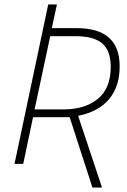

<svg xmlns="http://www.w3.org/2000/svg" viewBox="-20 -734 569 860"><path d="M394 106 292 -209H128L84 0H45L196 -714H235L212 -608H324Q516 -608 516 -437Q516 -347 469 -290.5Q422 -234 330 -215L437 106ZM135 -244H266Q360 -244 418 -291Q476 -338 476 -435Q476 -506 438.5 -539Q401 -572 317 -572H205Z"/></svg>

Font: Noto Sans Disp ExtLt
Style: Italic
Weight: 200
Italic angle: -12°
Designer: Monotype Design Team
Foundry: Monotype Imaging Inc.
Version: Version 2.000;GOOG;noto-source:20170915:90ef993387c0